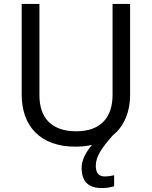

<svg xmlns="http://www.w3.org/2000/svg" viewBox="-20 -734 771 974"><path d="M466 107C466 61 493 20 552 -47C611 -95 640 -168 640 -252V-714H551V-252C551 -144 496 -68 367 -68C242 -68 180 -135 180 -251V-714H90V-254C90 -95 184 10 362 10C393 10 421 7 447 1C419 33 394 76 394 117C394 185 426 220 497 220C523 220 540 216 559 211V155C548 157 533 161 511 161C483 161 466 146 466 107Z"/></svg>

Font: Noto Sans Gurmukhi UI
Style: Regular
Weight: 400
Designer: Jelle Bosma - Monotype Design Team
Foundry: Monotype Imaging Inc.
Version: Version 2.004